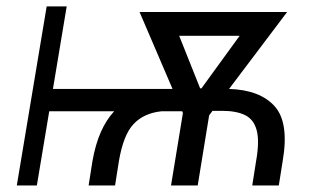

<svg xmlns="http://www.w3.org/2000/svg" viewBox="-20 -565 1018 585"><path d="M183.2 -545.5 141.3 -294H505.7L405.2 -528.4H854.8L677.9 -294Q771.7 -291.2 816.6 -241.5Q861.5 -191.8 841.3 -74.2L829.5 0H748.6L760.3 -74.2Q771 -134.9 762.1 -168.1Q753.2 -201.3 726.6 -214.3Q699.9 -227.3 656.6 -227.3H627.5L617.2 -213.4L582.4 0H501.1L537.3 -220.5L535.2 -225.9H471.6Q418 -220.2 386.9 -187Q355.8 -153.8 342.3 -74.2L330.6 0H250L261.7 -74.2Q270.6 -124.6 287.1 -162.3Q303.6 -199.9 327.8 -225.9H130L92.3 0H31.2L122.2 -545.5ZM589.8 -295.8H593.8L710.2 -456H525.9Z"/></svg>

Font: Inter UI Light
Style: Italic
Weight: 300
Italic angle: 9.39999°
Designer: Rasmus Andersson
Foundry: rsms
Version: 3.2;8d6f07862